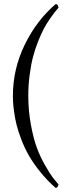

<svg xmlns="http://www.w3.org/2000/svg" viewBox="-20 -727 338 951"><path d="M43.9 -252Q43.9 -385.7 102.8 -506.1Q161.6 -626.5 255.9 -707Q259.3 -706.5 261.2 -705.8Q263.2 -705.1 264.6 -703.1Q266.1 -701.2 266.6 -699.7L268.6 -694.3Q269.5 -690.9 270 -689Q259.8 -677.7 251.2 -667Q242.7 -656.2 226.3 -632.6Q210 -608.9 197 -584.5Q184.1 -560.1 169.2 -522.9Q154.3 -485.8 144 -447Q133.8 -408.2 127 -357.2Q120.1 -306.2 120.1 -252Q120.1 -177.7 133.1 -108.6Q146 -39.6 162.6 5.1Q179.2 49.8 203.6 92.3Q228 134.8 241.2 151.9Q254.4 168.9 270 187Q269.5 187.5 268.8 190.2Q268.1 192.9 267.6 193.6Q267.1 194.3 266.4 196.3Q265.6 198.2 264.6 199Q263.7 199.7 262.5 200.9Q261.2 202.1 259.5 202.9Q257.8 203.6 255.9 204.1Q213.4 167 179 124Q144.5 81.1 122.8 43Q101.1 4.9 85.2 -37.1Q69.3 -79.1 61.8 -109.9Q54.2 -140.6 49.8 -173.6Q45.4 -206.5 44.7 -221.7Q43.9 -236.8 43.9 -252Z"/></svg>

Font: Linux Libertine Display G
Style: Regular
Weight: 400
Designer: Philipp H. Poll
Foundry: Philipp H. Poll
Version: Version 5.0.9